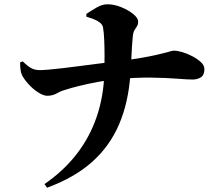

<svg xmlns="http://www.w3.org/2000/svg" viewBox="-20 -817 1040 898"><path d="M188 44Q278 -18 339 -97Q400 -176 432.5 -271.5Q465 -367 468 -477Q469 -512 469 -552.5Q469 -593 467.5 -629Q466 -665 462 -688Q460 -701 447.5 -711Q435 -721 418 -727.5Q401 -734 384 -739V-752Q403 -765 430.5 -781Q458 -797 482 -797Q514 -797 547 -783.5Q580 -770 603 -751.5Q626 -733 626 -716Q626 -702 620.5 -694Q615 -686 609 -676Q603 -666 601 -646Q597 -604 595 -557.5Q593 -511 590 -472Q581 -338 537 -235.5Q493 -133 410.5 -59.5Q328 14 200 61ZM201 -369Q183 -369 157.5 -385.5Q132 -402 111 -426Q90 -450 82 -468Q78 -477 76 -491Q74 -505 74 -525L86 -530Q105 -511 123 -500Q141 -489 167 -489Q181 -489 209.5 -491.5Q238 -494 276 -498.5Q314 -503 356 -508.5Q398 -514 441 -519.5Q484 -525 521 -529Q592 -538 638.5 -546Q685 -554 712.5 -560.5Q740 -567 755.5 -571Q771 -575 779 -577.5Q787 -580 794 -580Q810 -580 833.5 -573Q857 -566 880.5 -553.5Q904 -541 920 -526Q936 -511 936 -494Q936 -466 919.5 -455.5Q903 -445 881 -445Q857 -445 807.5 -449Q758 -453 686 -454Q614 -455 522 -446Q481 -442 436 -433.5Q391 -425 352 -415.5Q313 -406 289 -398Q266 -392 246 -380.5Q226 -369 201 -369Z"/></svg>

Font: Noto Serif JP ExtraBold
Style: Regular
Weight: 800
Designer: Ryoko NISHIZUKA 西塚涼子 (kana & ideographs); Frank Grießhammer (Latin, Greek & Cyrillic); Wenlong ZHANG 张文龙 (bopomofo); San
Foundry: Adobe
Version: Version 2.003-H1;hotconv 1.1.1;makeotfexe 2.6.0